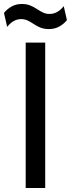

<svg xmlns="http://www.w3.org/2000/svg" viewBox="-21 -944 356 964"><path d="M108 0V-730H206V0ZM225 -798Q200 -798 182 -805.5Q164 -813 149 -823Q134 -833 119 -840.5Q104 -848 85 -848Q64 -848 46.5 -837.5Q29 -827 15 -809L-1 -879Q14 -898 36.5 -911Q59 -924 88 -924Q113 -924 131 -916.5Q149 -909 164 -899Q179 -889 194 -881.5Q209 -874 228 -874Q249 -874 267 -884.5Q285 -895 299 -913L315 -843Q300 -824 277 -811Q254 -798 225 -798Z"/></svg>

Font: SVN-Sora Variable
Style: Regular
Weight: 400
Designer: Jonathan Barnbrook, Julián Moncada
Foundry: Barnbrook Fonts
Version: Version 2.000 - Viet hoa boi STYLEno.1 Fonts